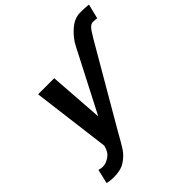

<svg xmlns="http://www.w3.org/2000/svg" viewBox="-246 -904 1298 1298"><g transform="rotate(-45 403.0 -255.5)"><path d="M316 -147 544 -589Q572 -644 622 -687Q672 -730 725 -730Q774 -730 806 -726L780 -621Q760 -624 740 -624Q726 -624 709 -608Q696 -596 663 -540L343 10Q293 100 272 131Q246 168 205 194Q166 219 99 219Q66 219 37 212L61 110Q82 116 97 116Q128 116 160 94Q193 72 205 22L134 -540H288Z"/></g></svg>

Font: Miedinger
Style: Bold-Italic
Weight: 700
Italic angle: -13°
Version: Version 001.000